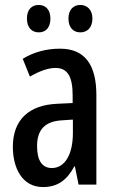

<svg xmlns="http://www.w3.org/2000/svg" viewBox="-20 -747 470 777"><path d="M89 -672C89 -635 109 -616 137 -616C165 -616 184 -635 184 -672C184 -707 165 -727 137 -727C109 -727 89 -709 89 -672ZM257 -672C257 -635 277 -616 305 -616C333 -616 354 -635 354 -672C354 -707 333 -727 305 -727C278 -727 257 -709 257 -672ZM223 -550C167 -550 116 -536 72 -509L101 -437C141 -460 175 -472 205 -472C254 -472 274 -436 274 -361V-330L211 -327C97 -322 32 -262 32 -153C32 -68 69 10 154 10C213 10 251 -18 281 -74H283L298 0H370V-362C370 -483 325 -550 223 -550ZM230 -260 275 -263V-209C275 -121 242 -67 190 -67C152 -67 130 -95 130 -156C130 -222 162 -256 230 -260Z"/></svg>

Font: Noto Sans Khmer ExtraCondensed Medium
Style: Regular
Weight: 500
Width: 2
Designer: Danh Hong and the Monotype Design Team
Foundry: Monotype Imaging Inc.
Version: Version 2.004